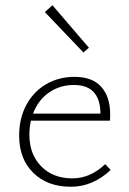

<svg xmlns="http://www.w3.org/2000/svg" viewBox="-20 -708 490 732"><path d="M402 -60Q334 4 250 4Q161 4 107 -49Q53 -102 53 -191Q53 -257 80.5 -308Q108 -359 156 -387Q204 -415 264 -415Q332 -415 366 -377Q400 -339 400 -272Q400 -256 399 -248H98Q92 -223 92 -195Q92 -120 137 -74Q182 -28 256 -28Q324 -28 381 -82ZM106 -275H363Q362 -384 262 -384Q208 -384 166.5 -355Q125 -326 106 -275ZM151 -662 180 -688 319 -526 298 -508Z"/></svg>

Font: Ysabeau Light
Style: Regular
Weight: 300
Designer: Christian Thalmann (Catharsis Fonts)
Version: Version 0.003